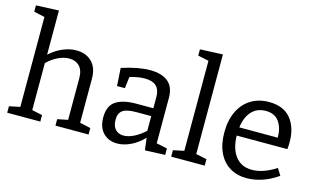

<svg xmlns="http://www.w3.org/2000/svg" viewBox="-91 -1042 2186 1322"><g transform="rotate(15 1001.5 -381.5)"><path d="M527 -63 604 -46V0H368V-46L442 -61V-354Q443 -412 415.5 -441.5Q388 -471 341 -471Q305 -471 264.5 -452.5Q224 -434 186 -397V-62L260 -46V0H24V-46L101 -62V-703L24 -720V-765L186 -772V-457Q230 -497 279 -517.5Q328 -538 374 -538Q444 -538 486 -495.5Q528 -453 527 -372Z M1073 -63 1150 -47V-1L1007 5L996 -82Q954 -38 905 -14.5Q856 9 809 9Q748 9 709.5 -30Q671 -69 671 -141Q671 -223 721.5 -256.5Q772 -290 867 -290H988V-372Q988 -473 880 -473Q832 -473 773 -455L763 -373H707L699 -500Q816 -538 900 -538Q983 -538 1028 -501Q1073 -464 1073 -388ZM837 -55Q871 -55 910.5 -74.5Q950 -94 988 -129V-234H881Q813 -234 785 -213.5Q757 -193 757 -147Q757 -102 779 -78.5Q801 -55 837 -55Z M1355 -772V-62L1432 -46V0H1193V-46L1270 -62V-704L1193 -720V-765Z M1923 -115 1953 -67Q1899 -29 1842.5 -10Q1786 9 1732 9Q1664 9 1612.5 -21.5Q1561 -52 1532 -112Q1503 -172 1503 -256Q1503 -342 1533 -405.5Q1563 -469 1618.5 -503.5Q1674 -538 1748 -538Q1851 -538 1903 -475Q1955 -412 1955 -307Q1955 -277 1952 -257H1591Q1593 -163 1635 -109.5Q1677 -56 1752 -56Q1832 -56 1923 -115ZM1594 -316H1868Q1868 -385 1837 -429Q1806 -473 1742 -473Q1679 -473 1641 -431Q1603 -389 1594 -316Z"/></g></svg>

Font: Bitter Pro
Style: Regular
Weight: 400
Designer: Sol Matas, and Bitter project Authors
Foundry: Sol Matas
Version: Version 1.010